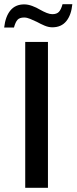

<svg xmlns="http://www.w3.org/2000/svg" viewBox="-21 -901 367 921"><path d="M100 -700H209V0H100ZM-1 -769Q5 -822 29 -851Q53 -880 95 -880Q113 -880 133.5 -872.5Q154 -865 172 -854Q188 -845 203 -839Q218 -833 230 -833Q251 -833 261.5 -844Q272 -855 279 -881H326Q321 -829 297 -799.5Q273 -770 230 -770Q212 -770 193 -778Q174 -786 156 -796Q139 -804 123.5 -810.5Q108 -817 95 -817Q73 -817 63 -806Q53 -795 46 -769Z"/></svg>

Font: Noto Kufi Arabic Medium
Style: Regular
Weight: 500
Designer: Monotype Design Team, David Williams, Khaled Hosny
Foundry: Google LLC
Version: Version 2.109; ttfautohint (v1.8.4.7-5d5b)